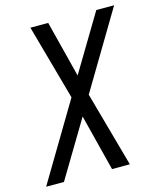

<svg xmlns="http://www.w3.org/2000/svg" viewBox="-119 -815 746 895"><g transform="rotate(-15 254.5 -367.5)"><path d="M-8 0 214 -372 113 -735H199L268 -463L431 -735H517L295 -363L396 0H310L241 -272L78 0Z"/></g></svg>

Font: Iosevka SS18
Style: Italic
Weight: 400
Italic angle: -9°
Monospace: yes
Designer: Belleve Invis
Foundry: Belleve Invis
Version: Version 25.1.1; ttfautohint (v1.8.4)